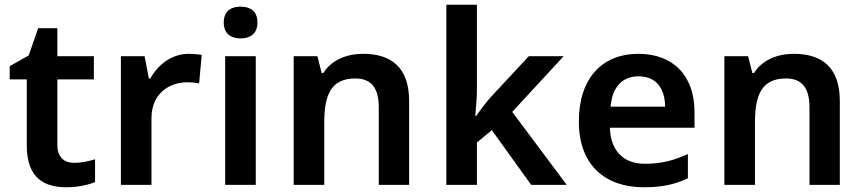

<svg xmlns="http://www.w3.org/2000/svg" viewBox="-20 -780 3640 810"><path d="M293 -93C251 -93 222 -117 222 -167V-445H376V-543H222V-661H141L101 -546L21 -501V-445H93V-166C93 -29 166 10 260 10C308 10 353 0 381 -12V-108C355 -100 324 -93 293 -93Z M777 -553C703 -553 646 -506 614 -449H608L590 -543H490V0H619V-281C619 -385 693 -433 772 -433C786 -433 808 -431 820 -428L831 -548C817 -551 794 -553 777 -553Z M995 -752C956 -752 924 -735 924 -685C924 -636 956 -618 995 -618C1034 -618 1066 -636 1066 -685C1066 -735 1034 -752 995 -752ZM1059 -543H930V0H1059Z M1512 -553C1444 -553 1379 -528 1344 -472H1337L1319 -543H1219V0H1348V-264C1348 -383 1379 -449 1479 -449C1547 -449 1578 -408 1578 -327V0H1706V-354C1706 -493 1633 -553 1512 -553Z M1992 -401V-760H1863V0H1992V-179L2055 -231L2221 0H2371L2141 -308L2358 -543H2211L2052 -372C2030 -348 2005 -314 1988 -290H1985C1988 -326 1992 -367 1992 -401Z M2673 -553C2523 -553 2422 -453 2422 -267C2422 -82 2535 10 2695 10C2775 10 2827 -2 2882 -28V-130C2822 -103 2770 -89 2701 -89C2609 -89 2556 -145 2553 -241H2910V-307C2910 -461 2820 -553 2673 -553ZM2674 -458C2750 -458 2785 -405 2786 -330H2556C2563 -415 2607 -458 2674 -458Z M3329 -553C3261 -553 3196 -528 3161 -472H3154L3136 -543H3036V0H3165V-264C3165 -383 3196 -449 3296 -449C3364 -449 3395 -408 3395 -327V0H3523V-354C3523 -493 3450 -553 3329 -553Z"/></svg>

Font: Noto Sans Balinese SemiBold
Style: Regular
Weight: 600
Designer: Aditya Bayu, David Williams
Foundry: David Williams
Version: Version 2.005